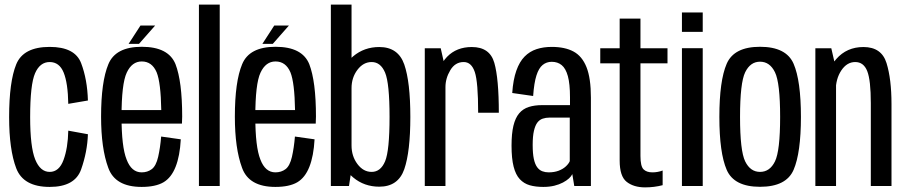

<svg xmlns="http://www.w3.org/2000/svg" viewBox="-20 -805 3914 831"><path d="M195 4Q304.5 4 331.2 -72Q358 -148 360.5 -224L275.5 -239.5Q274 -164.5 255 -112.8Q236 -61 195 -61Q154 -61 132.2 -115.2Q110.5 -169.5 110.5 -298Q110.5 -439.5 131.8 -488Q153 -536.5 195 -536.5Q237 -536.5 255.5 -491Q274 -445.5 275.5 -355.5L360.5 -370Q358 -461 331.2 -531.5Q304.5 -602 195 -602Q81 -602 50.2 -526.5Q19.5 -451 19.5 -298Q19.5 -157.5 50.2 -76.8Q81 4 195 4Z M593 4V-59Q549 -59 528 -114.5Q506 -169 506 -300Q506 -442.5 528.5 -490.5Q551 -539 593.5 -539Q638 -539 658 -492Q676 -447.5 678 -328.5H496.5V-270H767.5Q768.5 -285 768.5 -300.5Q768.5 -452.5 739.5 -527.5Q709 -602.5 593.5 -602.5Q480 -602.5 449 -527Q417.5 -451.5 417.5 -300Q417.5 -163 448.5 -79Q478 4 593 4ZM593 -59V4Q653 4 687.5 -16Q721.5 -36 740 -83Q758.5 -129.5 762.5 -202L677.5 -214Q673.5 -165.5 664.5 -126Q655.5 -87 637 -73Q618.5 -59 593 -59ZM536.5 -615H581.5L651.5 -694.5H588Z M841 0H931V-785H841Z M1172 4V-59Q1128 -59 1107 -114.5Q1085 -169 1085 -300Q1085 -442.5 1107.5 -490.5Q1130 -539 1172.5 -539Q1217 -539 1237 -492Q1255 -447.5 1257 -328.5H1075.5V-270H1346.5Q1347.5 -285 1347.5 -300.5Q1347.5 -452.5 1318.5 -527.5Q1288 -602.5 1172.5 -602.5Q1059 -602.5 1028 -527Q996.5 -451.5 996.5 -300Q996.5 -163 1027.5 -79Q1057 4 1172 4ZM1172 -59V4Q1232 4 1266.5 -16Q1300.5 -36 1319 -83Q1337.5 -129.5 1341.5 -202L1256.5 -214Q1252.5 -165.5 1243.5 -126Q1234.5 -87 1216 -73Q1197.5 -59 1172 -59ZM1115.5 -615H1160.5L1230.5 -694.5H1167Z M1412 0H1490.5L1501.5 -73V-785H1412ZM1621.5 3Q1703.5 3 1729.8 -72.8Q1756 -148.5 1756 -299Q1756 -450 1729.8 -525.8Q1703.5 -601.5 1621.5 -601.5Q1556.5 -601.5 1508.8 -561.5Q1461 -521.5 1461 -467L1501.5 -423.5Q1501.5 -469 1527 -502.8Q1552.5 -536.5 1588.5 -536.5Q1627.5 -536.5 1646.8 -490.5Q1666 -444.5 1666 -299Q1666 -153 1646.8 -107Q1627.5 -61 1588.5 -61Q1552.5 -61 1527 -95Q1501.5 -129 1501.5 -175.5L1461 -130.5Q1461 -76.5 1508.8 -36.8Q1556.5 3 1621.5 3Z M2049.5 -317H2139Q2139 -464.5 2119.5 -533Q2100 -601.5 2022 -601.5Q1956 -601.5 1915 -559.2Q1874 -517 1874 -447.5L1908 -428Q1908 -466 1929 -501.2Q1950 -536.5 1987 -536.5Q2020.5 -536.5 2035 -493.2Q2049.5 -450 2049.5 -317ZM1818.5 0H1908V-505.5L1887.5 -596H1818.5Z M2331.5 4Q2358 4 2379.2 -1.2Q2400.5 -6.5 2416.5 -15Q2432.5 -23.5 2442.8 -33Q2453 -42.5 2457 -51.5L2465.5 0H2537.5V-382.5Q2537.5 -466.5 2518.5 -514.2Q2499.5 -562 2462.2 -582Q2425 -602 2368 -602Q2331.5 -602 2302 -592.2Q2272.5 -582.5 2250.5 -560.2Q2228.5 -538 2214.8 -499.2Q2201 -460.5 2197 -402.5L2287.5 -389.5Q2291.5 -446.5 2301.8 -478.5Q2312 -510.5 2328.8 -524Q2345.5 -537.5 2368 -537.5Q2393.5 -537.5 2411 -523.2Q2428.5 -509 2437.8 -475.5Q2447 -442 2447 -384V-350H2326.5Q2293.5 -350 2268.5 -342Q2243.5 -334 2227 -314.5Q2210.5 -295 2202.2 -261Q2194 -227 2194 -174.5Q2194 -119 2203 -83.8Q2212 -48.5 2229.8 -29.5Q2247.5 -10.5 2272.8 -3.2Q2298 4 2331.5 4ZM2354.5 -59Q2340 -59 2327.2 -63.8Q2314.5 -68.5 2305 -81.2Q2295.5 -94 2290.5 -117.2Q2285.5 -140.5 2285.5 -178Q2285.5 -215.5 2291 -239Q2296.5 -262.5 2306 -274.8Q2315.5 -287 2329 -291.5Q2342.5 -296 2358 -296H2446V-107.5Q2441.5 -96.5 2429.2 -85Q2417 -73.5 2398 -66.2Q2379 -59 2354.5 -59Z M2772 6Q2811.5 6 2848 -3.5V-67Q2827 -59 2803.5 -59Q2778.5 -59 2765.2 -72.2Q2752 -85.5 2752 -130V-531H2869V-596H2752V-724.5H2662V-596H2578V-531H2662V-110Q2662 -41.5 2692.5 -17.8Q2723 6 2772 6Z M2931.5 0H3021.5V-596.5H2931.5ZM2931.5 -751V-667H3021.5V-751Z M3269.5 3.5Q3383 3.5 3414.8 -70Q3446.5 -143.5 3446.5 -299Q3446.5 -455.5 3414.8 -529Q3383 -602.5 3269.5 -602.5Q3157 -602.5 3125.2 -529Q3093.5 -455.5 3093.5 -299Q3093.5 -143.5 3125.2 -70Q3157 3.5 3269.5 3.5ZM3269.5 -61Q3227.5 -61 3205.2 -106.5Q3183 -152 3183 -299Q3183 -446.5 3205.2 -492.2Q3227.5 -538 3269.5 -538Q3312 -538 3334.2 -492.2Q3356.5 -446.5 3356.5 -299Q3356.5 -152 3334.2 -106.5Q3312 -61 3269.5 -61Z M3509 0H3598.5V-506.5L3578 -596H3509ZM3749 0H3838.5V-354.5Q3838.5 -462.5 3817 -532Q3795.5 -601.5 3717 -601.5Q3645 -601.5 3599.5 -549.5Q3554 -497.5 3554 -431.5L3597 -410.5Q3597 -463.5 3621.2 -500Q3645.5 -536.5 3681.5 -536.5Q3718 -536.5 3733.5 -497.2Q3749 -458 3749 -358.5Z"/></svg>

Font: Anybody Condensed
Style: Regular
Weight: 400
Width: 3
Designer: Tyler Finck
Foundry: Etcetera Type Company
Version: Version 1.113;gftools[0.9.25]